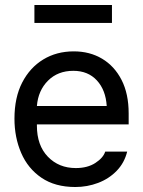

<svg xmlns="http://www.w3.org/2000/svg" viewBox="-20 -738 574 770"><path d="M282 12Q201 12 146.5 -25Q92 -62 65 -124.5Q38 -187 38 -262Q38 -347 69 -407Q100 -467 153.5 -499.5Q207 -532 276 -532Q340 -532 389.5 -502.5Q439 -473 467.5 -417.5Q496 -362 496 -283V-239H128V-234Q128 -155 172 -109.5Q216 -64 284 -64Q331 -64 362.5 -84.5Q394 -105 402 -130H490Q479 -85 448 -53Q417 -21 373.5 -4.5Q330 12 282 12ZM274 -454Q212 -454 172.5 -414.5Q133 -375 128 -313H408Q404 -377 368.5 -415.5Q333 -454 274 -454ZM118 -646V-718H429V-646Z"/></svg>

Font: Liter
Style: Regular
Weight: 400
Designer: Anton Skugarov
Foundry: skugi
Version: Version 1.004; ttfautohint (v1.8.4.7-5d5b)